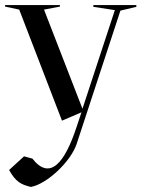

<svg xmlns="http://www.w3.org/2000/svg" viewBox="-60 -490 559 759"><path d="M185 -13 262 -46 243 11C196 155 137 225 68 137L35 128L-24 182C2 229 24 240 62 249C127 237 220 148 243 79L416 -448L479 -463V-470H309V-463L394 -450L266 -60L114 -452L177 -464V-470H-40V-464L16 -452Z"/></svg>

Font: Mazius Display
Style: Regular
Weight: 400
Designer: Alberto Casagrande & Collletttivo
Foundry: Collletttivo
Version: Version 2.000;Glyphs 3.2 (3217)